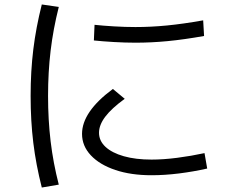

<svg xmlns="http://www.w3.org/2000/svg" viewBox="-20 -789 1040 859"><path d="M658 -5Q566 -5 496 -28.5Q426 -52 386.5 -94Q347 -136 347 -190Q347 -289 485 -391L538 -347Q479 -304 451 -267Q423 -230 423 -195Q423 -159 452 -132Q481 -105 534 -90Q587 -75 658 -75Q711 -75 773 -83Q835 -91 895 -104L907 -35Q845 -21 781 -13Q717 -5 658 -5ZM586 -598Q540 -598 489 -601Q438 -604 400 -608L403 -678Q440 -674 490 -671Q540 -668 586 -668Q655 -668 727 -675Q799 -682 889 -698L893 -628Q803 -612 730 -605Q657 -598 586 -598ZM167 50Q141 -52 129 -150Q117 -248 117 -360Q117 -470 129 -568Q141 -666 167 -769L243 -758Q218 -659 206.5 -562.5Q195 -466 195 -360Q195 -253 206.5 -156.5Q218 -60 243 37Z"/></svg>

Font: M PLUS 2
Style: Regular
Weight: 400
Designer: Coji Morishita
Foundry: UNDERFOREST DESIGN
Version: Version 1.001